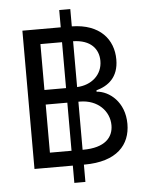

<svg xmlns="http://www.w3.org/2000/svg" viewBox="-60 -866 771 1006"><g transform="rotate(-5 325.5 -363.5)"><path d="M289.8 90.9H348V0H350.9C522.7 0 593.8 -83.8 593.8 -193.2C593.8 -308.2 514.2 -370.7 447.4 -375V-382.1C509.9 -399.1 565.3 -440.3 565.3 -534.1C565.3 -639.2 496.1 -725.1 348 -727.3V-818.2H289.8V-727.3H88.1V0H289.8ZM176.1 -78.1V-331H289.8V-78.1ZM176.1 -407.7V-649.1H289.8V-407.7ZM348 -78.1V-331H355.1C450.3 -331 509.9 -267 509.9 -193.2C509.9 -129.3 465.9 -78.1 350.9 -78.1ZM348 -408V-649.1C440.7 -647 481.5 -596.6 481.5 -534.1C481.5 -460.2 423.3 -411.2 348 -408Z"/></g></svg>

Font: Margiela Sans
Style: Regular
Weight: 400
Designer: Stefan Endress, Andreas Faust
Version: Version 1.100;FEAKit 1.0